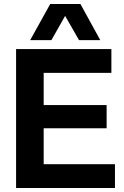

<svg xmlns="http://www.w3.org/2000/svg" viewBox="-20 -947 623 967"><path d="M61 0V-700H541V-580H200V-418H517V-301H200V-120H559V0ZM132 -745 233 -927H385L485 -745H378L308 -867L239 -745Z"/></svg>

Font: Georama SemiBold
Style: Regular
Weight: 600
Designer: Jean-Baptiste Levee
Foundry: Production Type
Version: Version 1.000